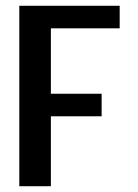

<svg xmlns="http://www.w3.org/2000/svg" viewBox="-20 -645 478 665"><path d="M46.9 -625H394.5V-546.9H156.2V-320.3H332V-242.2H156.2V0H46.9Z"/></svg>

Font: Sudo Var
Style: Regular
Weight: 400
Monospace: yes
Designer: Jens Kutilek
Foundry: Jens Kutilek
Version: Version 0.065;FEAKit 1.0